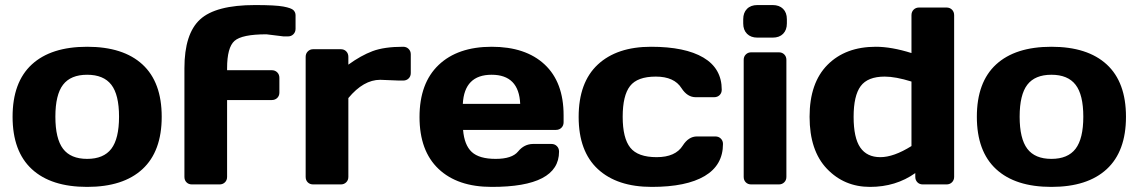

<svg xmlns="http://www.w3.org/2000/svg" viewBox="-20 -730 4507 760"><path d="M106 -60.5Q29.8 -130.9 29.8 -267.8Q29.8 -404.8 106 -474.9Q182.1 -544.9 325 -544.9Q467.8 -544.9 543.9 -474.9Q620.1 -404.8 620.1 -267.8Q620.1 -130.9 543.9 -60.5Q467.8 9.8 325 9.8Q182.1 9.8 106 -60.5ZM229.5 -394.5Q199.2 -355 199.2 -268.1Q199.2 -181.2 229.5 -141.1Q259.8 -101.1 325 -101.1Q390.1 -101.1 420.7 -141.1Q451.2 -181.2 451.2 -268.1Q451.2 -355 420.7 -394.5Q390.1 -434.1 325 -434.1Q259.8 -434.1 229.5 -394.5Z M1102.1 -585.9 1034.7 -594.2Q937.5 -594.2 908.2 -568.1Q878.9 -542 878.9 -460V-452.1H1055.7Q1068.8 -452.1 1077.4 -443.6Q1085.9 -435.1 1085.9 -421.9V-363.8Q1085.9 -350.6 1077.4 -342.3Q1068.8 -334 1055.7 -334H878.9V-29.8Q878.9 -16.6 870.4 -8.3Q861.8 0 849.1 0H739.7Q726.6 0 718.3 -8.3Q710 -16.6 710 -29.8V-460Q710 -596.2 772 -653.1Q834 -710 989.7 -710Q1069.8 -710 1101.6 -704.1Q1133.3 -698.2 1141.6 -689.7Q1149.9 -681.2 1149.9 -669.9V-616.2Q1149.9 -603 1141.4 -594.5Q1132.8 -585.9 1120.1 -585.9Z M1560.1 -411.1 1484.9 -414.1Q1418.9 -414.1 1358.9 -341.8V-29.8Q1358.9 -16.6 1350.3 -8.3Q1341.8 0 1329.1 0H1219.7Q1206.5 0 1198.2 -8.3Q1189.9 -16.6 1189.9 -29.8V-504.9Q1189.9 -518.1 1198.5 -526.6Q1207 -535.2 1219.7 -535.2H1329.1Q1342.3 -535.2 1350.6 -526.6Q1358.9 -518.1 1358.9 -504.9V-474.1Q1408.7 -510.3 1454.8 -527.6Q1501 -544.9 1575.7 -544.9Q1588.9 -544.9 1597.4 -536.4Q1606 -527.8 1606 -515.1V-440.9Q1606 -427.7 1597.4 -419.4Q1588.9 -411.1 1575.7 -411.1Z M2210.9 -273.9V-246.1Q2210.9 -232.9 2202.4 -224.4Q2193.8 -215.8 2180.7 -215.8H1813Q1817.9 -155.8 1847.4 -128.4Q1877 -101.1 1941.9 -101.1Q2006.8 -101.1 2030.8 -130.4Q2054.7 -159.7 2089.8 -160.2H2162.6Q2175.8 -160.2 2184.3 -151.6Q2192.9 -143.1 2192.9 -129.9Q2192.9 10.3 1925.8 9.8Q1791 9.8 1715.8 -61.5Q1640.6 -132.8 1640.6 -266.8Q1640.6 -400.9 1716.3 -472.9Q1792 -544.9 1926.3 -544.9Q2060.5 -544.9 2135.7 -474.9Q2210.9 -404.8 2210.9 -273.9ZM1812 -318.8H2039.1Q2034.2 -434.1 1926 -434.1Q1817.9 -434.1 1812 -318.8Z M2836.9 -375Q2836.9 -361.8 2828.4 -353.5Q2819.8 -345.2 2806.6 -345.2H2733.9Q2700.7 -345.2 2677.7 -380.9Q2648.9 -426.8 2575.9 -426.8Q2502.9 -426.8 2473.9 -389.4Q2444.8 -352.1 2444.8 -267.6Q2444.8 -183.1 2474.9 -145.5Q2504.9 -107.9 2579.3 -107.9Q2653.8 -107.9 2682.6 -153.8Q2705.6 -189.9 2738.8 -189.9H2811.5Q2824.7 -189.9 2833.3 -181.4Q2841.8 -172.9 2841.8 -160.2Q2841.8 -76.2 2769.3 -33.2Q2696.8 9.8 2559.8 9.8Q2422.9 9.8 2346.7 -60.5Q2270.5 -130.9 2270.5 -267.3Q2270.5 -403.8 2346.2 -474.4Q2421.9 -544.9 2556.9 -544.9Q2691.9 -544.9 2764.4 -502Q2836.9 -459 2836.9 -375Z M2921.9 -637.2V-653.8Q2921.9 -679.7 2936.8 -694.8Q2951.7 -710 2978 -710H3038.6Q3064.5 -710 3079.6 -695.1Q3094.7 -680.2 3094.7 -653.8V-637.2Q3094.7 -611.3 3079.8 -596.2Q3064.9 -581.1 3038.6 -581.1H2978Q2952.1 -581.1 2937 -596.2Q2921.9 -611.3 2921.9 -637.2ZM2923.8 -29.8V-493.2Q2923.8 -506.3 2932.4 -514.6Q2940.9 -522.9 2953.6 -522.9H3063Q3076.2 -522.9 3084.5 -514.4Q3092.8 -505.9 3092.8 -493.2V-29.8Q3092.8 -16.6 3084.2 -8.3Q3075.7 0 3063 0H2953.6Q2940.4 0 2932.1 -8.3Q2923.8 -16.6 2923.8 -29.8Z M3446.8 -544.9Q3508.8 -544.9 3587.9 -520V-669.9Q3587.9 -683.1 3596.4 -691.7Q3605 -700.2 3617.7 -700.2H3726.6Q3739.7 -700.2 3748.3 -691.7Q3756.8 -683.1 3756.8 -669.9V-29.8Q3756.8 -17.1 3748.3 -8.5Q3739.7 0 3726.6 0H3632.8Q3619.6 0 3611.3 -8.5Q3603 -17.1 3603 -29.8V-44.9Q3525.9 9.8 3423.8 9.8Q3321.8 9.8 3253.2 -62Q3184.6 -133.8 3184.6 -267.8Q3184.6 -401.9 3255.6 -473.4Q3326.7 -544.9 3446.8 -544.9ZM3587.9 -151.9V-407.2Q3524.9 -426.8 3481.9 -426.8Q3414.6 -426.8 3386.7 -388.9Q3358.9 -351.1 3358.9 -267.6Q3358.9 -184.1 3385.3 -146Q3411.6 -107.9 3464.6 -107.9Q3517.6 -107.9 3587.9 -151.9Z M3922.9 -60.5Q3846.7 -130.9 3846.7 -267.8Q3846.7 -404.8 3922.9 -474.9Q3999 -544.9 4141.8 -544.9Q4284.7 -544.9 4360.8 -474.9Q4437 -404.8 4437 -267.8Q4437 -130.9 4360.8 -60.5Q4284.7 9.8 4141.8 9.8Q3999 9.8 3922.9 -60.5ZM4046.4 -394.5Q4016.1 -355 4016.1 -268.1Q4016.1 -181.2 4046.4 -141.1Q4076.7 -101.1 4141.8 -101.1Q4207 -101.1 4237.5 -141.1Q4268.1 -181.2 4268.1 -268.1Q4268.1 -355 4237.5 -394.5Q4207 -434.1 4141.8 -434.1Q4076.7 -434.1 4046.4 -394.5Z"/></svg>

Font: Days One
Style: Regular
Weight: 400
Designer: Alexander Kalachev, Alexey Maslov, Jovanny Lemonad
Foundry: Alexander Kalachev, Alexey Maslov, Jovanny Lemonad
Version: Version 1.002